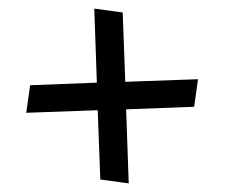

<svg xmlns="http://www.w3.org/2000/svg" viewBox="-20 -540 525 446"><path d="M271 -350 440 -356 431 -292 273 -286 279 -114 213 -123 207 -284 41 -278 50 -342 205 -348 199 -520 265 -511Z"/></svg>

Font: Alike Angular
Style: Regular
Weight: 400
Version: Version 1.210